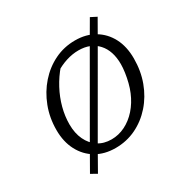

<svg xmlns="http://www.w3.org/2000/svg" viewBox="-184 -889 1096 1131"><g transform="rotate(-30 363.5 -323.5)"><path d="M236 -46 160 88 119 65 196 -70ZM327 9Q252 9 196 -24Q140 -57 108.5 -117Q77 -177 77 -257Q77 -340 105 -413Q133 -486 182 -541.5Q231 -597 295.5 -628.5Q360 -660 435 -660Q510 -660 565.5 -627Q621 -594 652 -535Q683 -476 683 -395Q683 -310 656 -237Q629 -164 580 -108.5Q531 -53 466.5 -22Q402 9 327 9ZM332 -47Q380 -47 424.5 -69Q469 -91 505 -131.5Q541 -172 564 -227Q575 -253 583 -284.5Q591 -316 595.5 -347.5Q600 -379 600 -404Q600 -495 553 -547Q506 -599 423 -599Q382 -599 339.5 -585.5Q297 -572 256 -546L286 -568Q247 -523 218.5 -469.5Q190 -416 175 -359.5Q160 -303 160 -248Q160 -187 181.5 -142Q203 -97 241 -72Q279 -47 332 -47ZM512 -618 580 -735 621 -714 553 -595ZM196 -70 512 -618 553 -595 236 -46Z"/></g></svg>

Font: Piazzolla 24pt
Style: Italic
Weight: 400
Italic angle: -11.3°
Designer: Juan Pablo del Peral
Foundry: Huerta Tipografica
Version: Version 2.005